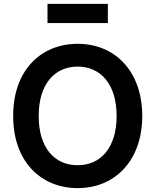

<svg xmlns="http://www.w3.org/2000/svg" viewBox="-20 -964 805 994"><path d="M225.9 -943.9V-844.5H538.4V-943.9ZM716.6 -363.6C715.9 -598.7 572.4 -737.2 382.1 -737.2C190.7 -737.2 47.6 -598.7 48.3 -363.6C47.6 -128.9 190.7 9.9 382.1 9.9C572.4 9.9 715.9 -128.6 716.6 -363.6ZM583.8 -363.6C583.5 -198.2 500.4 -108.3 382.1 -108.7C263.1 -108.3 180 -198.2 180.4 -363.6C180 -529.1 263.1 -619 382.1 -619.3C500.4 -619 583.5 -529.1 583.8 -363.6Z"/></svg>

Font: Riot Sans 2.0
Style: Bold
Weight: 600
Designer: Rasmus Andersson
Foundry: rsms
Version: Version 3.006;hotconv 1.0.109;makeotfexe 2.5.65596